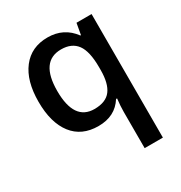

<svg xmlns="http://www.w3.org/2000/svg" viewBox="-183 -680 989 1050"><g transform="rotate(-30 311.5 -155.0)"><path d="M425.8 11.2Q425.8 -24.4 431.2 -70.8H424.8Q374 9.8 268.6 9.8Q163.1 9.8 106.4 -63.7Q49.8 -137.2 49.8 -269Q49.8 -400.9 107.4 -475.3Q165 -549.8 267.6 -549.8Q370.1 -549.8 429.2 -469.2H433.1L445.8 -540H541V240.2H425.8ZM295.9 -82Q368.2 -82 399.7 -123.8Q431.2 -165.5 431.2 -250V-268.1Q431.2 -368.2 398.7 -412.1Q366.2 -456.1 299.3 -456.1Q168 -456.1 168 -269Q168 -82 295.9 -82Z"/></g></svg>

Font: OpenSans-Semibold
Style: Regular
Weight: 600
Foundry: Ascender Corporation
Version: Version 1.10